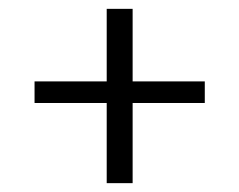

<svg xmlns="http://www.w3.org/2000/svg" viewBox="-20 -414 540 434"><path d="M221.2 -181.2H58.1V-230H221.2V-394H279.8V-230H442.9V-181.2H279.8V0H221.2Z"/></svg>

Font: Junicode Two Beta VF
Style: Regular
Weight: 400
Designer: Peter S. Baker
Foundry: Briery Creek Software
Version: Version 1.031 beta; ttfautohint (v1.8.1.43-b0c9)